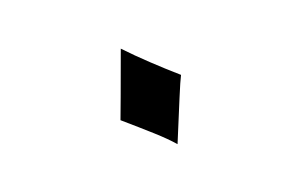

<svg xmlns="http://www.w3.org/2000/svg" viewBox="-46 -494 677 433"><g transform="rotate(-15 293.0 -277.5)"><path d="M372.1 -305.2Q367.2 -293.5 355.5 -256.3Q343.8 -219.2 324.2 -156.7Q307.1 -173.3 279.8 -193.8Q252.4 -214.4 213.9 -242.2Q217.3 -253.9 228 -293.2Q238.8 -332.5 256.3 -397.9Q282.7 -374.5 311.8 -351.6Q340.8 -328.6 372.1 -305.7Z"/></g></svg>

Font: XB Zar
Style: Regular
Weight: 400
Designer: Behnam
Foundry: Irmug
Version: Version 8.005 2009